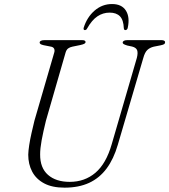

<svg xmlns="http://www.w3.org/2000/svg" viewBox="-20 -894 818 928"><path d="M520 -197 641.5 -614.5Q647.5 -638.5 642.8 -651.2Q638 -664 618.5 -669L595 -674Q584 -677.5 578.5 -680.5Q573 -683.5 573 -688Q573 -693.5 578.8 -696.8Q584.5 -700 595 -700H761Q769 -700 773.5 -697.2Q778 -694.5 778 -690.5Q778 -684.5 774.2 -681.2Q770.5 -678 756.5 -675L723.5 -668.5Q704.5 -664 692.2 -652.5Q680 -641 672.5 -613.5L549.5 -194.5Q529.5 -125.5 495.2 -79.5Q461 -33.5 410.8 -10.2Q360.5 13 292 13Q232 13 193.2 -7.8Q154.5 -28.5 135.5 -64.5Q116.5 -100.5 116.5 -146.5Q117 -165 121.2 -192.8Q125.5 -220.5 132.5 -251.5Q139.5 -282.5 146.5 -311L242 -639.5Q245.5 -650.5 241.5 -658.8Q237.5 -667 224 -669L191 -675.5Q180 -678 175.8 -681Q171.5 -684 171.5 -689.5Q172 -694 178 -697Q184 -700 195.5 -700H377Q393.5 -700 393.5 -691Q393.5 -686 388 -682.8Q382.5 -679.5 369 -676.5L330 -668.5Q317.5 -666 309.2 -659.8Q301 -653.5 297 -640L202 -310.5Q188.5 -255.5 181.2 -215.8Q174 -176 174 -148Q173.5 -82.5 212 -48.8Q250.5 -15 317 -15Q389.5 -15 441.2 -59Q493 -103 520 -197ZM510 -833Q477.5 -833 450.8 -815Q424 -797 401.5 -757Q399 -752 396 -750.2Q393 -748.5 390 -748.5Q386.5 -748.5 384.8 -751.2Q383 -754 384.5 -760Q400.5 -811 437.2 -842.8Q474 -874.5 521.5 -874.5Q568.5 -874.5 588.5 -842.8Q608.5 -811 597.5 -760Q596.5 -754 593 -751.2Q589.5 -748.5 586 -748.5Q583 -748.5 581.2 -750.2Q579.5 -752 578.5 -757Q577 -797.5 559.8 -815.2Q542.5 -833 510 -833Z"/></svg>

Font: Fraunces ExtraLight
Style: Italic
Weight: 250
Italic angle: -16°
Version: Version 1.000;[b76b70a41]